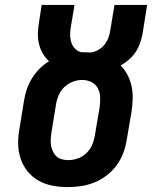

<svg xmlns="http://www.w3.org/2000/svg" viewBox="-20 -755 640 783"><path d="M256 8Q224 8 193 2Q162 -4 136 -19Q110 -34 91.5 -57.5Q73 -81 63.5 -110Q54 -139 54 -170.5Q54 -202 60 -234L78 -345Q82 -369 89.5 -391.5Q97 -414 110 -435Q123 -456 140.5 -474Q158 -492 180 -505Q165 -519 154.5 -537Q144 -555 139 -576Q134 -597 134.5 -619Q135 -641 139 -664L150 -735H284L269 -646Q266 -629 266 -613Q266 -597 270.5 -582.5Q275 -568 285.5 -557Q296 -546 311 -542Q314 -542 316 -542Q318 -542 320 -542Q328 -542 335.5 -541.5Q343 -541 350 -541Q366 -543 381 -551.5Q396 -560 406.5 -573.5Q417 -587 422.5 -602.5Q428 -618 430 -633L447 -735H580L561 -615Q557 -596 550.5 -577.5Q544 -559 532.5 -542Q521 -525 505.5 -511.5Q490 -498 472 -488Q489 -471 500.5 -448.5Q512 -426 517 -401.5Q522 -377 521 -350.5Q520 -324 516 -297L497 -186Q493 -159 483 -132Q473 -105 456 -81.5Q439 -58 415.5 -40Q392 -22 365 -11Q338 0 310.5 4Q283 8 256 8ZM258 -102Q278 -102 298 -109Q318 -116 333 -131Q348 -146 356 -165Q364 -184 367 -204L386 -315Q389 -336 388.5 -356.5Q388 -377 379.5 -394Q371 -411 353.5 -420Q336 -429 315 -429Q296 -429 276.5 -421.5Q257 -414 242 -399.5Q227 -385 219 -366Q211 -347 208 -327L190 -216Q188 -203 187 -189Q186 -175 188 -162.5Q190 -150 195.5 -138Q201 -126 210 -117.5Q219 -109 232 -105.5Q245 -102 258 -102Z"/></svg>

Font: Iosevka Curly Slab XBdExObl
Style: Regular
Weight: 800
Width: 7
Italic angle: -9°
Monospace: yes
Designer: Belleve Invis
Foundry: Belleve Invis
Version: Version 11.1.0; ttfautohint (v1.8.3)